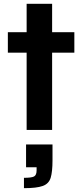

<svg xmlns="http://www.w3.org/2000/svg" viewBox="-20 -678 430 1002"><path d="M119 0V-403H21V-510H119V-658H252V-510H368V-403H252V0ZM105 304V250Q144 250 157.5 243Q171 236 171 211V195H116V76H254V159Q254 218 244.5 249.5Q235 281 203 292.5Q171 304 105 304Z"/></svg>

Font: Saira SemiBold
Style: Regular
Weight: 600
Designer: Hector Gatti with collaboration of the Omnibus-Type team
Foundry: Omnibus-Type
Version: Version 1.100; ttfautohint (v1.8.3)